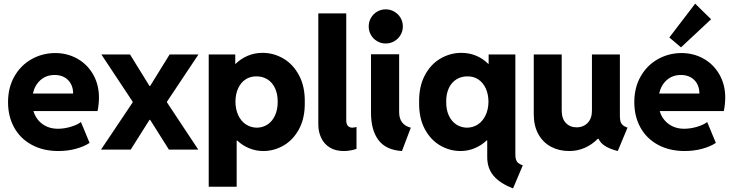

<svg xmlns="http://www.w3.org/2000/svg" viewBox="-20 -826 4049 1060"><path d="M24.4 -261.7Q24.4 -342.3 59.3 -403.8Q94.2 -465.3 153.8 -499Q213.4 -532.7 284.2 -533.2Q351.6 -533.2 407 -502Q462.4 -470.7 494.4 -414.6Q526.4 -358.4 526.4 -287.1Q525.9 -247.6 518.6 -212.9H164.6Q178.2 -167.5 214.1 -141.4Q250 -115.2 299.8 -115.2Q335 -115.2 371.3 -126.2Q407.7 -137.2 426.8 -152.3L474.6 -37.1Q443.8 -16.6 398.4 -4.4Q353 7.8 302.7 7.8Q218.8 7.8 155.5 -26.4Q92.3 -60.5 58.3 -121.8Q24.4 -183.1 24.4 -261.7ZM383.8 -309.6Q383.8 -340.8 370.8 -364Q357.9 -387.2 335 -399.7Q312 -412.1 282.2 -412.1Q235.4 -412.1 203.6 -384Q171.9 -356 161.6 -309.6Z M809.1 -164.1H805.2L701.7 0H537.6L712.4 -260.7V-264.6L539.6 -525.4H697.8L805.2 -351.6H809.1L916.5 -525.4H1075.7L901.9 -264.6V-260.7L1074.7 0H912.6Z M1132.3 -525.4H1278.8V-472.7H1279.8Q1309.6 -502 1347.7 -518.1Q1385.7 -534.2 1429.2 -534.2Q1490.7 -534.2 1544.7 -502.7Q1598.6 -471.2 1631.3 -409.4Q1664.1 -347.7 1662.6 -261.7Q1664.1 -174.8 1631.3 -114Q1598.6 -53.2 1545.7 -22.7Q1492.7 7.8 1434.1 7.8Q1393.6 7.8 1356.7 -7.1Q1319.8 -22 1290 -49.8H1286.6V205.1H1132.3ZM1513.2 -264.6Q1513.2 -307.1 1498.3 -339.1Q1483.4 -371.1 1456.5 -387.9Q1429.7 -404.8 1395 -404.3Q1362.3 -404.8 1336.2 -387.9Q1310.1 -371.1 1295.2 -339.4Q1280.3 -307.6 1279.8 -264.6Q1280.3 -222.2 1295.4 -189.7Q1310.5 -157.2 1337.4 -139.4Q1364.3 -121.6 1397.9 -121.1Q1431.6 -121.6 1458 -139.4Q1484.4 -157.2 1498.8 -189.5Q1513.2 -221.7 1513.2 -264.6Z M1737.3 -139.6V-752H1891.6V-162.1Q1891.6 -121.6 1925.8 -121.1Q1932.1 -121.6 1938.2 -122.8Q1944.3 -124 1948.2 -125V-3.9Q1914.1 7.8 1877 7.8Q1832 7.8 1800.5 -11.7Q1769 -31.2 1753.2 -64.9Q1737.3 -98.6 1737.3 -139.6Z M2028.3 -203.1V-526.4H2183.6V-206.1Q2184.1 -137.2 2248 -121.1L2199.2 7.8Q2111.3 2.4 2069.8 -52.2Q2028.3 -106.9 2028.3 -203.1ZM2015.6 -679.7Q2015.6 -706.1 2028.1 -727.5Q2040.5 -749 2062 -761.7Q2083.5 -774.4 2109.4 -774.4Q2135.3 -774.4 2157 -761.7Q2178.7 -749 2191.4 -727.5Q2204.1 -706.1 2204.1 -679.7Q2204.1 -654.3 2191.4 -632.8Q2178.7 -611.3 2157 -598.6Q2135.3 -585.9 2109.4 -585.9Q2083.5 -585.9 2062 -598.6Q2040.5 -611.3 2028.1 -632.8Q2015.6 -654.3 2015.6 -679.7Z M2669.9 40V-50.8H2667Q2637.2 -22.9 2600.3 -7.6Q2563.5 7.8 2522.5 7.8Q2463.4 7.8 2410.4 -22.7Q2357.4 -53.2 2325 -114Q2292.5 -174.8 2293.9 -261.7Q2292.5 -347.7 2325 -409.4Q2357.4 -471.2 2411.6 -502.7Q2465.8 -534.2 2527.3 -534.2Q2570.3 -534.2 2608.2 -518.6Q2646 -502.9 2675.3 -473.6H2677.7V-525.4H2825.2V21.5Q2824.7 42.5 2828.6 54.7Q2832.5 66.9 2841.1 74Q2849.6 81.1 2866.2 86.9L2812.5 213.9Q2740.2 186.5 2704.8 144.3Q2669.4 102.1 2669.9 40ZM2676.8 -264.6Q2676.3 -307.6 2661.1 -339.4Q2646 -371.1 2620.1 -387.9Q2594.2 -404.8 2561.5 -404.3Q2526.9 -404.8 2499.8 -387.9Q2472.7 -371.1 2457.8 -339.1Q2442.9 -307.1 2443.4 -264.6Q2442.9 -221.7 2457.3 -189.5Q2471.7 -157.2 2498 -139.4Q2524.4 -121.6 2558.6 -121.1Q2592.3 -121.6 2618.9 -139.4Q2645.5 -157.2 2660.9 -189.7Q2676.3 -222.2 2676.8 -264.6Z M2926.8 -195.3V-525.4H3081.1V-215.8Q3081.1 -171.4 3104 -147.2Q3127 -123 3163.1 -123Q3201.2 -123 3224.9 -148.2Q3248.5 -173.3 3248 -215.8V-525.4H3402.3V-183.6Q3402.8 -164.6 3406.2 -153.3Q3409.7 -142.1 3418.5 -134.8Q3427.2 -127.4 3444.3 -121.1L3390.6 7.8Q3346.7 -3.4 3320.8 -19.8Q3294.9 -36.1 3284.7 -59.6H3280.3Q3248 -27.3 3208.3 -9.8Q3168.5 7.8 3122.1 7.8Q3066.9 7.8 3022.5 -15.6Q2978 -39.1 2952.4 -85Q2926.8 -130.9 2926.8 -195.3Z M3481.9 -261.7Q3481.9 -342.3 3516.8 -403.8Q3551.8 -465.3 3611.3 -499Q3670.9 -532.7 3741.7 -533.2Q3809.1 -533.2 3864.5 -502Q3919.9 -470.7 3951.9 -414.6Q3983.9 -358.4 3983.9 -287.1Q3983.4 -247.6 3976.1 -212.9H3622.1Q3635.7 -167.5 3671.6 -141.4Q3707.5 -115.2 3757.3 -115.2Q3792.5 -115.2 3828.9 -126.2Q3865.2 -137.2 3884.3 -152.3L3932.1 -37.1Q3901.4 -16.6 3856 -4.4Q3810.5 7.8 3760.3 7.8Q3676.3 7.8 3613 -26.4Q3549.8 -60.5 3515.9 -121.8Q3481.9 -183.1 3481.9 -261.7ZM3841.3 -309.6Q3841.3 -340.8 3828.4 -364Q3815.4 -387.2 3792.5 -399.7Q3769.5 -412.1 3739.7 -412.1Q3692.9 -412.1 3661.1 -384Q3629.4 -356 3619.1 -309.6ZM3675.3 -619.1 3817.9 -805.7 3905.8 -719.7 3739.7 -564.5Z"/></svg>

Font: Reddit Sans Strawberry ExBold
Style: Regular
Weight: 800
Designer: Stephen Hutchings
Foundry: Reddit
Version: Version 1.013